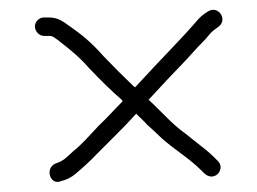

<svg xmlns="http://www.w3.org/2000/svg" viewBox="-20 -507 516 385"><path d="M68 -435H77C87 -435 88 -432 97 -426C122 -406 136 -396 159 -370C179 -349 204 -324 224 -307C225 -306 225 -305 226 -304C209 -287 196 -272 178 -255C157 -233 147 -220 126 -203C113 -191 107 -184 91 -179C69 -169 81 -134 103 -144C115 -147 122 -151 131 -158C143 -168 163 -186 175 -199L204 -228C224 -248 236 -260 253 -279C260 -272 268 -265 275 -257C285 -248 295 -239 304 -230C331 -206 359 -190 384 -165C389 -160 395 -153 404 -153C419 -153 429 -172 417 -184L409 -192C398 -203 385 -213 372 -223L352 -239C326 -257 302 -285 278 -307L317 -349C334 -367 352 -385 367 -402C378 -415 390 -425 400 -438C406 -445 412 -449 419 -454C437 -469 417 -497 397 -484C387 -478 380 -472 372 -462C346 -432 318 -404 290 -374L251 -332C250 -333 249 -333 248 -334C230 -351 206 -375 187 -395C163 -422 146 -436 119 -455C106 -464 97 -472 77 -472H68C59 -472 50 -464 50 -454C50 -444 59 -435 68 -435Z"/></svg>

Font: Electronic
Style: SeLt
Weight: 300
Version: Version 1.011